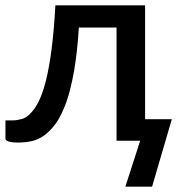

<svg xmlns="http://www.w3.org/2000/svg" viewBox="-20 -530 677 723"><path d="M526.4 -81.1H627L552.7 172.9H452.1L507.8 0H418.9V-426.3H276.9Q271.5 -335.4 258.8 -262.2Q245.6 -189 229.5 -144.5Q210.9 -94.2 191.4 -66.9Q170.4 -37.6 147 -20.5Q123.5 -3.4 99.1 1.5Q73.2 6.8 48.8 6.8Q0.5 6.8 0.5 -8.8V-76.7H28.3Q43.9 -76.7 62.5 -82Q79.6 -86.9 95.7 -104Q111.8 -120.1 126.5 -149.4Q141.6 -181.2 153.3 -227.5Q166 -280.3 174.3 -345.2Q183.6 -417.5 188.5 -509.8H526.4Z"/></svg>

Font: Lato-SemiBold
Style: Regular
Weight: 500
Designer: Lukasz Dziedzic with Adam Twardoch and Botio Nikoltchev
Foundry: tyPoland Lukasz Dziedzic
Version: ""